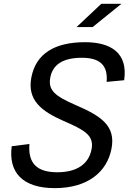

<svg xmlns="http://www.w3.org/2000/svg" viewBox="-20 -960 664 992"><path d="M531 -537 621.5 -545.5C642.5 -689.5 549 -742 419.5 -742C262.5 -742 165.5 -683 142 -560C119 -441.5 197 -384.5 305.5 -336.5C413.5 -289.5 467.5 -262.5 453 -188.5C438.5 -113 378 -70 276 -70C172 -70 124 -115 132 -216L40.5 -204.5C23 -72 93.5 12 263 12C434 12 533 -72 556 -191.5C579.5 -311.5 499.5 -361.5 372.5 -416.5C264.5 -463.5 227 -493 240 -560.5C253 -627.5 307 -661.5 402.5 -661.5C492.5 -661.5 538.5 -626.5 531 -537ZM375.5 -820 503.5 -940.5H607.5L458.5 -820Z"/></svg>

Font: Monaspace Neon
Style: Italic
Weight: 400
Italic angle: -11°
Designer: Riley Cran & the Lettermatic Team
Foundry: Lettermatic
Version: Version 1.200 (Monaspace Neon)